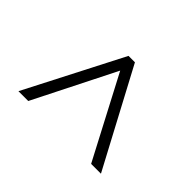

<svg xmlns="http://www.w3.org/2000/svg" viewBox="-110 -716 719 719"><g transform="rotate(-45 250.0 -356.5)"><path d="M57 -138V-190L381 -360L57 -523V-575L442 -377V-343Z"/></g></svg>

Font: Noto Sans Mono ExtraCondensed Light
Style: Regular
Weight: 300
Width: 2
Designer: Monotype Design Team
Foundry: Monotype Imaging Inc.
Version: Version 2.014; ttfautohint (v1.8.4.7-5d5b)